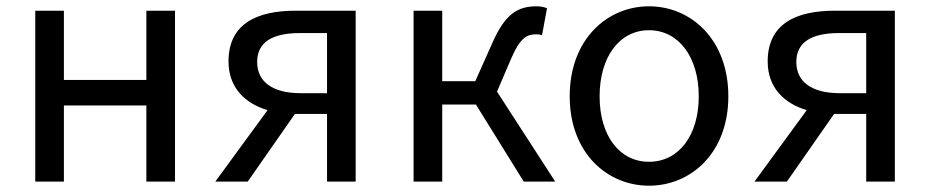

<svg xmlns="http://www.w3.org/2000/svg" viewBox="-20 -577 2955 610"><path d="M92 0H183V-242H445V0H536V-543H445V-323H183V-543H92Z M1019 -281H934C848 -281 797 -316 797 -380C797 -445 848 -472 934 -472H1019ZM919 -543C797 -543 706 -502 706 -382C706 -297 760 -248 830 -227L664 0H767L917 -215H919H1019V0H1110V-543Z M1559 -286 1605 -393C1633 -458 1655 -468 1684 -468C1692 -468 1696 -467 1702 -465L1718 -551C1710 -554 1698 -557 1686 -557C1627 -557 1586 -536 1544 -440L1490 -319H1385V-543H1294V0H1385V-245H1492L1644 0H1744Z M2042 13C2175 13 2294 -91 2294 -271C2294 -452 2175 -557 2042 -557C1909 -557 1790 -452 1790 -271C1790 -91 1909 13 2042 13ZM2042 -63C1948 -63 1885 -146 1885 -271C1885 -396 1948 -481 2042 -481C2136 -481 2200 -396 2200 -271C2200 -146 2136 -63 2042 -63Z M2732 -281H2647C2561 -281 2510 -316 2510 -380C2510 -445 2561 -472 2647 -472H2732ZM2632 -543C2510 -543 2419 -502 2419 -382C2419 -297 2473 -248 2543 -227L2377 0H2480L2630 -215H2632H2732V0H2823V-543Z"/></svg>

Font: Noto Sans Mono CJK SC Regular
Style: Regular
Weight: 400
Designer: Ryoko NISHIZUKA (kana & ideographs); Paul D. Hunt (Latin, Greek & Cyrillic); Wenlong ZHANG (bopomofo); Sandoll Communica
Foundry: Adobe Systems Incorporated
Version: Version 1.005;PS 1.005;hotconv 1.0.96;makeotf.lib2.5.65012